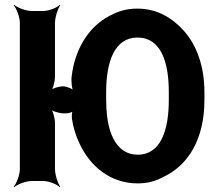

<svg xmlns="http://www.w3.org/2000/svg" viewBox="-20 -757 917 803"><path d="M835 -339V-371C835 -481 802 -568 750 -627C702 -681 638 -721 555 -721C518 -721 486 -714 455 -699C362 -658 296 -566 280 -440C277 -422 280 -384 288 -373L292 -375C284 -386 258 -396 243 -396C228 -396 199 -388 189 -378L192 -375C202 -385 210 -417 210 -436V-661C210 -685 222 -722 232 -735L230 -737C219 -725 184 -711 160 -711H113C89 -711 52 -725 39 -737L37 -735C49 -722 63 -685 63 -661V-50C63 -26 49 11 37 24L39 26C52 14 89 0 113 0H160C184 0 219 14 230 26L232 24C222 11 210 -26 210 -50V-243C210 -262 201 -295 191 -305L188 -302C198 -292 228 -283 244 -283H259C267 -283 284 -288 288 -294L285 -296C280 -290 280 -269 281 -259C287 -223 297 -189 311 -160C355 -63 440 10 556 10C594 10 628 2 659 -15C768 -64 835 -176 835 -339ZM556 -110C535 -110 516 -115 500 -125C446 -158 424 -239 424 -339V-372C424 -497 458 -600 555 -600C653 -600 686 -498 686 -372V-339C686 -214 653 -110 556 -110Z"/></svg>

Font: Asimov
Style: EdgeNar
Weight: 500
Designer: Google
Version: Version 2.000980: 2014